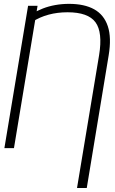

<svg xmlns="http://www.w3.org/2000/svg" viewBox="-20 -757 588 981"><path d="M423.3 203.6H373.5L486.3 -475.1Q505.4 -592.3 467.8 -643.3Q430.2 -694.3 325.2 -694.3Q273.4 -694.3 228.3 -682.1Q183.1 -669.9 145 -645.5L144 -686.5Q169.4 -702.1 199 -713.6Q228.5 -725.1 262.5 -731.2Q296.4 -737.3 333 -737.3Q411.1 -737.3 461.2 -709.5Q511.2 -681.6 530.8 -623.3Q550.3 -564.9 535.2 -474.1ZM171.9 -727.5 51.3 0H2.4L123.5 -727.5Z"/></svg>

Font: Inter 17pt ExtraLight
Style: Italic
Weight: 250
Italic angle: -9.3988°
Version: Version 4.001;git-66647c0bb